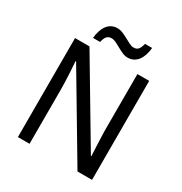

<svg xmlns="http://www.w3.org/2000/svg" viewBox="-204 -1050 1136 1199"><g transform="rotate(30 364.5 -450.5)"><path d="M631.8 0H526.9L175.8 -590.8H171.9Q174.8 -553.2 176.8 -516.1Q178.7 -484.4 179.9 -449.7Q181.2 -415 181.2 -387.2V0H97.2V-713.9H201.2L550.8 -126H554.2Q552.7 -163.1 550.8 -199.2Q550.3 -214.8 549.6 -231.2Q548.8 -247.6 548.1 -263.9Q547.4 -280.3 547.1 -295.4Q546.9 -310.5 546.9 -323.2V-713.9H631.8ZM441.9 -772Q422.4 -772 403.1 -780.5Q383.8 -789.1 365.2 -799.6Q346.7 -810.1 329.6 -818.6Q312.5 -827.1 296.9 -827.1Q274.9 -827.1 263.2 -814.2Q251.5 -801.3 244.6 -771H193.8Q196.3 -800.3 204.3 -824.2Q212.4 -848.1 225.3 -865Q238.3 -881.8 256.3 -890.9Q274.4 -899.9 296.9 -899.9Q317.4 -899.9 337.2 -891.4Q356.9 -882.8 375.5 -872.6Q394 -862.3 410.9 -853.8Q427.7 -845.2 441.9 -845.2Q463.9 -845.2 475.1 -857.9Q486.3 -870.6 493.7 -900.9H544.9Q542.5 -871.6 534.4 -847.9Q526.4 -824.2 513.4 -807.4Q500.5 -790.5 482.4 -781.2Q464.4 -772 441.9 -772Z"/></g></svg>

Font: Genotype
Style: Regular
Weight: 400
Foundry: Ascender Corporation
Version: Version 1.00